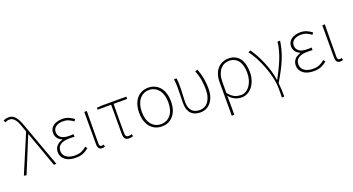

<svg xmlns="http://www.w3.org/2000/svg" viewBox="-58 -1593 4742 2578"><g transform="rotate(-20 2313.0 -304.5)"><path d="M20 0 251 -546 242 -574Q226 -623 211 -660.5Q196 -698 179 -723.5Q162 -749 141 -762Q120 -775 93 -775Q73 -775 58 -769.5Q43 -764 32 -757L18 -790Q32 -797 51.5 -802Q71 -807 96 -807Q130 -807 155.5 -791.5Q181 -776 201.5 -746Q222 -716 240 -672.5Q258 -629 276 -574L485 0H449L269 -502H265L56 7Z M759 13Q663 13 609 -30Q555 -73 555 -141Q555 -171 565 -193.5Q575 -216 591 -233Q607 -250 627.5 -260.5Q648 -271 670 -277V-282Q628 -299 606 -331Q584 -363 584 -405Q584 -438 598 -463.5Q612 -489 637 -506Q662 -523 694.5 -531.5Q727 -540 765 -540Q813 -540 852 -523.5Q891 -507 926 -480L908 -452Q873 -478 839 -492.5Q805 -507 763 -507Q734 -507 708.5 -500.5Q683 -494 663.5 -481.5Q644 -469 632.5 -449.5Q621 -430 621 -403Q621 -356 657.5 -325Q694 -294 778 -294Q793 -294 805.5 -294Q818 -294 838 -296V-259Q815 -261 798 -261Q781 -261 762 -261Q678 -261 635.5 -230Q593 -199 593 -143Q593 -86 639 -53Q685 -20 763 -20Q812 -20 849 -34.5Q886 -49 928 -84L948 -56Q903 -19 860.5 -3Q818 13 759 13Z M1136 13Q1107 13 1091 -5.5Q1075 -24 1075 -66V-527H1111Q1110 -407 1109 -292.5Q1108 -178 1108 -59Q1108 -39 1117 -29.5Q1126 -20 1139 -20Q1147 -20 1153.5 -21.5Q1160 -23 1170 -26L1177 4Q1169 8 1159.5 10.5Q1150 13 1136 13Z M1523 13Q1481 13 1464 -8.5Q1447 -30 1447 -81V-494H1254V-522L1326 -527H1676V-494H1482Q1480 -388 1480 -284.5Q1480 -181 1480 -75Q1480 -46 1490.5 -33Q1501 -20 1526 -20Q1538 -20 1550 -22.5Q1562 -25 1572 -28L1579 2Q1571 6 1555.5 9.5Q1540 13 1523 13Z M1991 13Q1942 13 1900 -5Q1858 -23 1827.5 -58.5Q1797 -94 1780 -145Q1763 -196 1763 -262Q1763 -329 1780 -381Q1797 -433 1827.5 -468Q1858 -503 1900 -521.5Q1942 -540 1991 -540Q2040 -540 2081.5 -521.5Q2123 -503 2153.5 -468Q2184 -433 2201 -381Q2218 -329 2218 -262Q2218 -196 2201 -145Q2184 -94 2153.5 -58.5Q2123 -23 2081.5 -5Q2040 13 1991 13ZM1991 -20Q2034 -20 2069 -37Q2104 -54 2129 -85.5Q2154 -117 2167 -162Q2180 -207 2180 -262Q2180 -317 2167 -362Q2154 -407 2129 -439Q2104 -471 2069 -489Q2034 -507 1991 -507Q1947 -507 1912 -489Q1877 -471 1852 -439Q1827 -407 1814 -362Q1801 -317 1801 -262Q1801 -207 1814 -162Q1827 -117 1852 -85.5Q1877 -54 1912 -37Q1947 -20 1991 -20Z M2542 13Q2504 13 2471 3Q2438 -7 2413.5 -30.5Q2389 -54 2375 -91.5Q2361 -129 2361 -183Q2361 -237 2363 -289.5Q2365 -342 2365 -396Q2365 -428 2363.5 -457.5Q2362 -487 2357 -527H2393Q2398 -498 2399 -470Q2400 -442 2400 -409Q2400 -382 2399 -352.5Q2398 -323 2396.5 -293Q2395 -263 2394 -235Q2393 -207 2393 -184Q2393 -137 2405.5 -105.5Q2418 -74 2439 -55Q2460 -36 2487 -28Q2514 -20 2544 -20Q2578 -20 2609 -34Q2640 -48 2662.5 -76.5Q2685 -105 2698.5 -149.5Q2712 -194 2712 -254Q2712 -321 2701.5 -388Q2691 -455 2661 -528L2697 -540Q2725 -467 2737.5 -397Q2750 -327 2750 -253Q2750 -186 2733 -136Q2716 -86 2687.5 -53Q2659 -20 2621.5 -3.5Q2584 13 2542 13Z M2919 -283Q2919 -346 2936.5 -394.5Q2954 -443 2984 -475Q3014 -507 3053.5 -523.5Q3093 -540 3136 -540Q3189 -540 3229 -521Q3269 -502 3295.5 -466.5Q3322 -431 3335 -381.5Q3348 -332 3348 -271Q3348 -204 3329.5 -151Q3311 -98 3281 -61.5Q3251 -25 3212 -6Q3173 13 3132 13Q3082 13 3038.5 -6Q2995 -25 2953 -75Q2954 -35 2954.5 -2.5Q2955 30 2955 61.5Q2955 93 2955 125.5Q2955 158 2955 198H2919ZM3134 -20Q3171 -20 3203 -38.5Q3235 -57 3259 -90.5Q3283 -124 3297 -170Q3311 -216 3311 -271Q3311 -321 3301 -364.5Q3291 -408 3269.5 -439.5Q3248 -471 3214.5 -489Q3181 -507 3134 -507Q3099 -507 3067 -493Q3035 -479 3010 -450Q2985 -421 2970 -376Q2955 -331 2955 -268V-113Q2979 -84 3001.5 -65.5Q3024 -47 3046.5 -37Q3069 -27 3091 -23.5Q3113 -20 3134 -20Z M3634 198Q3635 179 3635.5 164.5Q3636 150 3636 136.5Q3636 123 3636 109.5Q3636 96 3636 78Q3636 0 3616.5 -86.5Q3597 -173 3565.5 -255Q3534 -337 3495.5 -408Q3457 -479 3420 -526L3453 -540Q3483 -499 3514.5 -442Q3546 -385 3574 -319.5Q3602 -254 3623 -184Q3644 -114 3653 -48H3658Q3688 -105 3717.5 -164Q3747 -223 3771.5 -283Q3796 -343 3813 -404.5Q3830 -466 3836 -527H3873Q3863 -460 3846.5 -399Q3830 -338 3804 -275Q3778 -212 3742.5 -144.5Q3707 -77 3660 2Q3665 47 3667 99Q3669 151 3669 198H3634Z M4160 13Q4064 13 4010 -30Q3956 -73 3956 -141Q3956 -171 3966 -193.5Q3976 -216 3992 -233Q4008 -250 4028.5 -260.5Q4049 -271 4071 -277V-282Q4029 -299 4007 -331Q3985 -363 3985 -405Q3985 -438 3999 -463.5Q4013 -489 4038 -506Q4063 -523 4095.5 -531.5Q4128 -540 4166 -540Q4214 -540 4253 -523.5Q4292 -507 4327 -480L4309 -452Q4274 -478 4240 -492.5Q4206 -507 4164 -507Q4135 -507 4109.5 -500.5Q4084 -494 4064.5 -481.5Q4045 -469 4033.5 -449.5Q4022 -430 4022 -403Q4022 -356 4058.5 -325Q4095 -294 4179 -294Q4194 -294 4206.5 -294Q4219 -294 4239 -296V-259Q4216 -261 4199 -261Q4182 -261 4163 -261Q4079 -261 4036.5 -230Q3994 -199 3994 -143Q3994 -86 4040 -53Q4086 -20 4164 -20Q4213 -20 4250 -34.5Q4287 -49 4329 -84L4349 -56Q4304 -19 4261.5 -3Q4219 13 4160 13Z M4537 13Q4508 13 4492 -5.5Q4476 -24 4476 -66V-527H4512Q4511 -407 4510 -292.5Q4509 -178 4509 -59Q4509 -39 4518 -29.5Q4527 -20 4540 -20Q4548 -20 4554.5 -21.5Q4561 -23 4571 -26L4578 4Q4570 8 4560.5 10.5Q4551 13 4537 13Z"/></g></svg>

Font: SpoqaHanSans
Style: Thin
Weight: 250
Designer: [Spoqa Han Sans] Dong-huui Kim \uAE40 \uB3D9 \uD718   [Noto Sans] Ryoko NISHIZUKA \u897F \u585A \u6DBC \u5B50  (kana & i
Foundry: Spoqa (http://bi.spoqa.com)
Version: Version 1.004;PS 1.004;hotconv 1.0.82;makeotf.lib2.5.63406